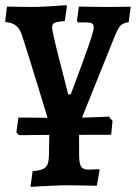

<svg xmlns="http://www.w3.org/2000/svg" viewBox="-26 -488 526 744"><path d="M186.1 62.4Q172.3 15.4 155.1 -41.8Q137.8 -99 119.7 -157.8Q101.5 -216.6 85.7 -267.8Q69.8 -318.9 58.8 -352.9Q43.1 -400.5 -3.8 -402L-5.8 -406.5L1.1 -462.5Q31.5 -462 56.9 -461.5Q82.4 -461 95.4 -461Q121.4 -461 158.7 -463Q196 -465 231.2 -468L233.2 -463L224.9 -406.3Q194.1 -404 184.9 -399.4Q175.8 -394.8 175.8 -381.2Q175.8 -374 183.7 -339.2Q191.6 -304.3 205.9 -248.8Q220.2 -193.2 238.3 -122.5H248.1Q276.5 -197.4 293.9 -245.3Q311.3 -293.2 320.8 -321.1Q330.3 -349 333.8 -362.5Q337.3 -376.1 337.3 -381.6Q337.3 -393.4 330.5 -397.2Q323.7 -401.1 304.2 -401.1H276.1L272.1 -407.6L279.8 -462.5Q311.9 -462 340.6 -461.5Q369.3 -461 390 -461Q412.2 -461 438.2 -461.5Q464.2 -462 480.6 -462L472.6 -402Q450.7 -399 440.8 -388.6Q430.8 -378.2 417.2 -344.2L253.7 62.4ZM92.2 236.1 100.3 175.4Q138 172.4 150.5 160.4Q163.1 148.4 163.6 115.7L166.5 -57.1H280.4L280.5 109.2Q280.5 144.4 287.9 156.8Q295.4 169.3 317.1 169.3Q326.5 169.3 337.7 168.5Q349 167.8 357.4 167.4L359.9 171.3L349.2 231.8Q313.9 230.9 281.8 230.5Q249.7 230 228.5 230Q214.9 230 196.4 230.8Q177.8 231.5 152.5 232.8Q127.2 234.1 92.2 236.1ZM47.9 35.7 37.5 24.9 45.4 -32.4Q45.4 -32.4 65.8 -32.4Q86.2 -32.4 117.6 -31.9Q149.1 -31.4 183.5 -31.4Q217.8 -31.4 245.2 -31.4Q267.7 -31.4 293.7 -32.4Q319.7 -33.4 342.7 -33.9Q365.7 -34.4 380.5 -35.4Q395.3 -36.4 395.3 -36.4L410.1 -19.7L404.7 34.2L219.5 34.7Q194 34.7 164.6 34.7Q135.2 34.7 108.5 35.2Q81.7 35.7 64.8 35.7Q47.9 35.7 47.9 35.7Z"/></svg>

Font: Alegreya
Style: Regular
Weight: 400
Designer: Juan Pablo del Peral
Foundry: Huerta Tipografica
Version: Version 2.009